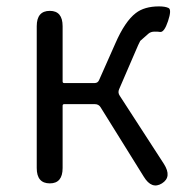

<svg xmlns="http://www.w3.org/2000/svg" viewBox="-20 -574 588 601"><path d="M136 0Q95 0 95 -48V-492Q95 -540 136 -540Q176 -540 176 -492V-319Q176 -314 181 -314H276Q286 -314 290 -323L341 -438Q371 -507 405 -533Q432 -554 478 -554Q497 -554 507.5 -549Q518 -544 506 -508Q494 -472 481 -474Q476 -475 464 -475Q452 -475 444.5 -468.5Q437 -462 419 -446Q417 -444 397 -397L353 -295Q348 -284 355 -274L493 -61Q519 -20 487 0Q455 20 430 -21L295 -238Q289 -248 277 -248H181Q176 -248 176 -243V-48Q176 0 136 0Z"/></svg>

Font: Resource Han Rounded KR Normal
Style: Regular
Weight: 350
Designer: Cyano Hao (round all glyphs); Ryoko NISHIZUKA 西塚涼子 (kana, bopomofo & ideographs); Paul D. Hunt (Latin, Greek & Cyrillic)
Foundry: Cyano Hao
Version: 0.990